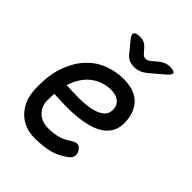

<svg xmlns="http://www.w3.org/2000/svg" viewBox="-221 -909 1043 1043"><g transform="rotate(45 300.0 -387.5)"><path d="M440 -115Q454 -95 450 -76.5Q446 -58 425 -44Q381 -12 333.5 -1Q286 10 225 10Q185 10 152 -3.5Q119 -17 94.5 -42Q70 -67 56 -101.5Q42 -136 40 -178Q36 -282 61.5 -354.5Q87 -427 130.5 -473Q174 -519 229.5 -539.5Q285 -560 341 -560Q422 -560 464.5 -520.5Q507 -481 513 -412Q517 -365 501.5 -333Q486 -301 456.5 -281Q427 -261 387.5 -250.5Q348 -240 304.5 -236Q261 -232 216.5 -233Q172 -234 132 -236Q131 -224 130.5 -211Q130 -198 130 -184Q130 -159 139 -140Q148 -121 162.5 -107.5Q177 -94 196.5 -87Q216 -80 237 -80Q260 -80 278 -82Q296 -84 312.5 -88.5Q329 -93 344 -100Q359 -107 374 -117Q397 -133 412.5 -132.5Q428 -132 440 -115ZM146 -317Q194 -314 244 -314Q294 -314 334 -322.5Q374 -331 398 -351.5Q422 -372 418 -409Q417 -424 410 -435.5Q403 -447 392.5 -454.5Q382 -462 367 -466Q352 -470 334 -470Q310 -470 282.5 -462.5Q255 -455 229 -437.5Q203 -420 181.5 -390.5Q160 -361 146 -317ZM244 -785Q261 -785 274 -779Q287 -773 297 -762L321 -735Q332 -721 347 -721Q362 -721 379 -735L410 -761Q424 -773 439.5 -779Q455 -785 472 -785Q506 -785 509.5 -773Q513 -761 484 -737L411 -675Q393 -660 374 -652.5Q355 -645 334 -645Q313 -645 296.5 -652.5Q280 -660 268 -675L216 -738Q197 -761 204 -773Q211 -785 244 -785Z"/></g></svg>

Font: Maple Mono Normal NL
Style: Italic
Weight: 400
Italic angle: -10°
Monospace: yes
Designer: subframe7536
Version: Version 7.000